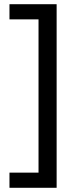

<svg xmlns="http://www.w3.org/2000/svg" viewBox="-20 -734 369 912"><path d="M25 86H163V-642H25V-714H249V158H25Z"/></svg>

Font: Noto Sans Warang Citi
Style: Regular
Weight: 400
Designer: Mangu Purty
Foundry: Mangu Purty
Version: Version 3.002; ttfautohint (v1.8.4.7-5d5b)